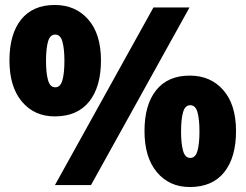

<svg xmlns="http://www.w3.org/2000/svg" viewBox="-20 -744 988 772"><path d="M200 -724Q284 -724 335 -665.5Q386 -607 386 -501Q386 -395 338.5 -335.5Q291 -276 200 -276Q118 -276 68 -335.5Q18 -395 18 -501Q18 -607 65 -665.5Q112 -724 200 -724ZM742 -714 346 0H201L597 -714ZM202 -605Q181 -605 173 -576.5Q165 -548 165 -499Q165 -451 173 -422Q181 -393 202 -393Q223 -393 231 -421.5Q239 -450 239 -499Q239 -548 231 -576.5Q223 -605 202 -605ZM743 -440Q827 -440 878 -381.5Q929 -323 929 -217Q929 -111 881.5 -51.5Q834 8 743 8Q661 8 611 -51.5Q561 -111 561 -217Q561 -323 608 -381.5Q655 -440 743 -440ZM745 -321Q724 -321 716 -292.5Q708 -264 708 -215Q708 -167 716 -138Q724 -109 745 -109Q766 -109 774 -137.5Q782 -166 782 -215Q782 -265 774 -293Q766 -321 745 -321Z"/></svg>

Font: Noto Sans Cherokee Black
Style: Regular
Weight: 900
Designer: Monotype Design Team
Foundry: Monotype Imaging Inc.
Version: Version 2.001; ttfautohint (v1.8.4.7-5d5b)